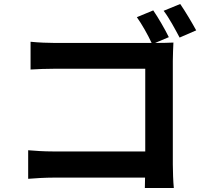

<svg xmlns="http://www.w3.org/2000/svg" viewBox="-20 -887 1040 961"><path d="M882 -867 799 -833C827 -797 857 -740 879 -699L962 -735C943 -770 907 -831 882 -867ZM121 -135V8C153 5 210 2 249 2H706L705 54H850C847 24 845 -29 845 -64V-582C845 -611 847 -651 848 -674C831 -673 790 -672 760 -672H756L825 -701C807 -738 772 -799 747 -835L665 -801C690 -766 720 -713 739 -672H257C222 -672 171 -674 133 -678V-539C161 -541 215 -543 257 -543H707V-129H245C200 -129 155 -132 121 -135Z"/></svg>

Font: Noto Sans Mono CJK SC
Style: Bold
Weight: 700
Designer: Ryoko NISHIZUKA 西塚涼子 (kana, bopomofo & ideographs); Paul D. Hunt (Latin, Greek & Cyrillic); Sandoll Communications 산돌커뮤니
Foundry: Adobe
Version: Version 2.004;hotconv 1.0.118;makeotfexe 2.5.65603